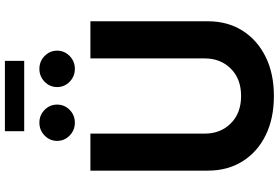

<svg xmlns="http://www.w3.org/2000/svg" viewBox="-195 -916 1122 772"><g transform="rotate(-90 366.0 -530.0)"><path d="M366.2 10.3Q275.4 10.3 208 -22.9Q140.6 -56.2 103.3 -116Q65.9 -175.8 65.9 -255.4V-727.5H214.8V-267.6Q214.8 -204.1 256.1 -162.8Q297.4 -121.6 366.2 -121.6Q434.6 -121.6 475.8 -162.8Q517.1 -204.1 517.1 -267.6V-727.5H666.5V-255.4Q666.5 -175.8 628.7 -116Q590.8 -56.2 523.4 -22.9Q456.1 10.3 366.2 10.3ZM507.3 -1071.3V-993.7H224.6V-1071.3ZM258.8 -790Q228.5 -790 207 -811Q185.5 -832 185.5 -861.3Q185.5 -890.6 207 -911.6Q228.5 -932.6 258.8 -932.6Q289.1 -932.6 310.3 -911.6Q331.5 -890.6 331.5 -861.3Q331.5 -832 310.3 -811Q289.1 -790 258.8 -790ZM475.1 -790Q444.8 -790 423.3 -811Q401.9 -832 401.9 -861.3Q401.9 -890.6 423.3 -911.6Q444.8 -932.6 475.1 -932.6Q505.4 -932.6 526.9 -911.6Q548.3 -890.6 548.3 -861.3Q548.3 -832 526.9 -811Q505.4 -790 475.1 -790Z"/></g></svg>

Font: Inter
Style: Bold
Weight: 700
Designer: Rasmus Andersson
Foundry: rsms
Version: Version 4.001;git-9221beed3